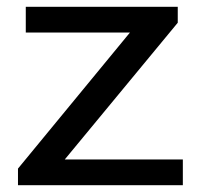

<svg xmlns="http://www.w3.org/2000/svg" viewBox="-20 -546 592 566"><path d="M33 0V-49L363 -450H56V-526H504V-479L171 -76H519V0Z"/></svg>

Font: Archivo SemiExpanded
Style: Regular
Weight: 400
Width: 6
Designer: Hector Gatti
Foundry: Omnibus-Type
Version: Version 2.001